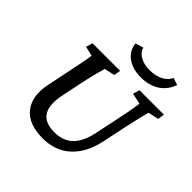

<svg xmlns="http://www.w3.org/2000/svg" viewBox="-199 -921 1090 1090"><g transform="rotate(45 346.5 -375.5)"><path d="M120.1 -573.2H341.8L335 -533.2L272.5 -519.5Q268.6 -506.8 258.8 -470.7Q249 -434.6 235.4 -372.1L210 -249Q189.5 -155.3 217.8 -108.9Q246.1 -62.5 323.2 -62.5Q392.6 -62.5 434.6 -102.5Q476.6 -142.6 494.1 -227.5L524.4 -372.1Q538.1 -436.5 543.9 -471.2Q549.8 -505.9 550.8 -519.5L485.4 -533.2L497.1 -573.2H693.4L687.5 -533.2L624 -519.5Q620.1 -506.8 611.3 -470.7Q602.5 -434.6 588.9 -372.1L557.6 -222.7Q533.2 -110.4 467.3 -50.8Q401.4 8.8 301.8 8.8Q186.5 8.8 136.2 -55.2Q85.9 -119.1 109.4 -230.5L138.7 -372.1Q152.3 -436.5 158.7 -471.2Q165 -505.9 166 -519.5L108.4 -533.2ZM585 -759.8 627.9 -745.1Q615.2 -709 589.8 -682.6Q564.5 -656.2 529.3 -643.1Q494.1 -629.9 451.2 -629.9Q385.7 -629.9 342.8 -660.2Q299.8 -690.4 293 -745.1L340.8 -759.8Q349.6 -729.5 380.4 -711.9Q411.1 -694.3 456.1 -694.3Q503.9 -694.3 538.1 -711.9Q572.3 -729.5 585 -759.8Z"/></g></svg>

Font: Crimson Pro Medium
Style: Italic
Weight: 500
Italic angle: -12°
Designer: Jacques Le Bailly
Foundry: Baron von Fonthausen
Version: Version 1.003